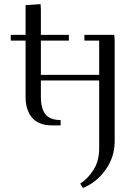

<svg xmlns="http://www.w3.org/2000/svg" viewBox="-20 -608 670 931"><path d="M32.2 -411.1V-439H104V-583L176.8 -587.9L178.2 -561V-439H314V-411.1H178.2V-245.1H460.9V-411.1H389.2V-439H534.2L536.1 -411.1V76.2Q536.1 154.3 491 216.6Q445.8 278.8 381.8 303.2L369.1 282.2Q406.7 258.3 433.8 215.1Q460.9 171.9 460.9 111.8V-217.8H178.2V-141.1Q178.2 -79.6 201.2 -52.7Q224.1 -25.9 273.9 -25.9V0H231Q202.1 0 179.7 -8.1Q157.2 -16.1 143.3 -29.1Q129.4 -42 120.4 -60.3Q111.3 -78.6 107.7 -97.2Q104 -115.7 104 -136.2V-411.1Z"/></svg>

Font: Dehuti
Style: Book
Weight: 400
Version: Version 1.2